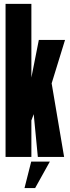

<svg xmlns="http://www.w3.org/2000/svg" viewBox="-20 -805 357 985"><path d="M8.5 0V-785H141V-357L136.2 -382.9L179.2 -600H313.6L238.5 -356.2L243.5 -386.2L308.9 0H174.1L146.6 -284.8L180.5 -293.6L139.8 -183.9L141 -253.4V0ZM105.7 159.9 140.1 24.1H235.7L160.2 159.9Z"/></svg>

Font: Anybody UltraCondensed Thin
Style: Regular
Weight: 100
Width: 1
Designer: Tyler Finck
Foundry: Etcetera Type Company
Version: Version 1.110